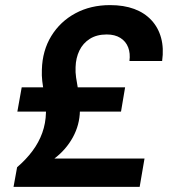

<svg xmlns="http://www.w3.org/2000/svg" viewBox="-20 -732 670 752"><path d="M33 0 47 -77Q82 -107 107 -140.5Q132 -174 145.5 -211.5Q159 -249 160 -291Q161 -312 158.5 -332.5Q156 -353 152 -373Q148 -393 145.5 -414.5Q143 -436 144 -459Q146 -534 181 -591Q216 -648 275.5 -680Q335 -712 411 -712Q465 -712 505.5 -697Q546 -682 573 -653Q600 -624 611 -583.5Q622 -543 615 -493H487Q491 -523 482 -546.5Q473 -570 451.5 -583.5Q430 -597 398 -597Q359 -597 332 -580Q305 -563 291 -534Q277 -505 276 -469Q275 -449 278 -428.5Q281 -408 285 -386.5Q289 -365 291.5 -343Q294 -321 293 -298Q292 -243 265.5 -194.5Q239 -146 193 -111H546L527 0ZM48 -295 65 -390H470L454 -295Z"/></svg>

Font: DM Sans 17pt ExtraBold
Style: Italic
Weight: 800
Italic angle: -10°
Version: Version 4.004;gftools[0.9.30]